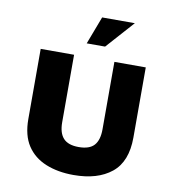

<svg xmlns="http://www.w3.org/2000/svg" viewBox="-80 -759 760 844"><g transform="rotate(10 300.5 -337.0)"><path d="M304 15Q234 15 180 -7Q126 -29 96 -74.5Q66 -120 66 -193V-506H215V-205Q215 -157 236.5 -133.5Q258 -110 305 -110Q353 -110 374 -133.5Q395 -157 395 -205V-506H535V-193Q535 -85 473 -35Q411 15 304 15ZM261 -565 308 -689H454L343 -565Z"/></g></svg>

Font: Maven Pro
Style: Bold
Weight: 700
Designer: Joe Prince
Foundry: Joe Prince
Version: Version 2.103